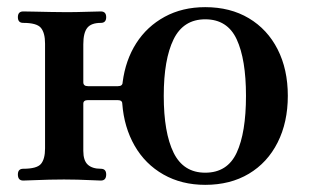

<svg xmlns="http://www.w3.org/2000/svg" viewBox="-20 -505 865 537"><path d="M554 12Q488 12 437 -17Q386 -46 356.5 -97.5Q327 -149 322 -215Q322 -225 309 -225H226Q213 -225 213 -215V-83Q213 -56 225.5 -44.5Q238 -33 262 -33Q277 -33 277 -17Q277 0 262 0Q255 0 236.5 -1Q218 -2 197 -2.5Q176 -3 159 -3Q142 -3 118 -2.5Q94 -2 73.5 -1Q53 0 45 0Q30 0 30 -17Q30 -33 45 -33Q83 -33 94.5 -46.5Q106 -60 106 -90V-383Q106 -413 94.5 -427Q83 -441 45 -441Q30 -441 30 -457Q30 -473 45 -473Q53 -473 75 -472.5Q97 -472 123 -471.5Q149 -471 166 -471Q192 -471 221.5 -472Q251 -473 262 -473Q277 -473 277 -457Q277 -441 262 -441Q235 -441 224 -427Q213 -413 213 -381V-275Q213 -264 226 -264H310Q323 -264 323 -275Q331 -337 361 -384Q391 -431 440.5 -458Q490 -485 554 -485Q624 -485 676 -454Q728 -423 756.5 -367Q785 -311 785 -237Q785 -163 756.5 -106.5Q728 -50 676 -19Q624 12 554 12ZM554 -22Q616 -22 642 -78Q668 -134 668 -237Q668 -339 642 -395Q616 -451 554 -451Q493 -451 465.5 -395Q438 -339 438 -237Q438 -134 465.5 -78Q493 -22 554 -22Z"/></svg>

Font: Zen Antique
Style: Regular
Weight: 400
Designer: Yoshimichi Ohira
Foundry: Positype
Version: Version 1.001